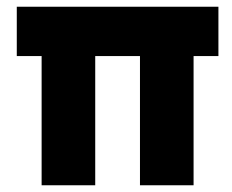

<svg xmlns="http://www.w3.org/2000/svg" viewBox="-20 -552 691 572"><path d="M104 0V-482L121 -385H30V-532H630.7V-385H547.7L556.7 -444V0H397V-466L407 -385H250.7L263.7 -444V0Z"/></svg>

Font: Lexend Medium
Style: Regular
Weight: 500
Designer: Bonnie Shaver-Troup, Thomas Jockin
Foundry: Lexend
Version: Version 1.005